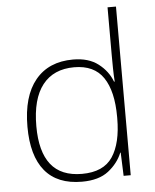

<svg xmlns="http://www.w3.org/2000/svg" viewBox="-54 -806 698 862"><g transform="rotate(-5 295.0 -375.0)"><path d="M281 10Q170 10 114 -58Q58 -126 58 -257Q58 -394 118 -467Q178 -540 288 -540Q358 -540 401.5 -506.5Q445 -473 463 -425H466Q464 -454 463.5 -484.5Q463 -515 463 -544V-760H501V0H469L465 -105H463Q444 -58 400.5 -24Q357 10 281 10ZM284 -25Q381 -25 422 -86.5Q463 -148 463 -260V-266Q463 -382 421.5 -443.5Q380 -505 290 -505Q197 -505 147.5 -442Q98 -379 98 -256Q98 -141 144 -83Q190 -25 284 -25Z"/></g></svg>

Font: Noto Sans Khmer UI ExtraLight
Style: Regular
Weight: 200
Designer: Danh Hong and the Monotype Design Team
Foundry: Monotype Imaging Inc.
Version: Version 2.002; ttfautohint (v1.8.4.7-5d5b)